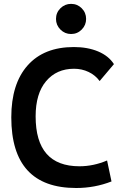

<svg xmlns="http://www.w3.org/2000/svg" viewBox="-20 -941 626 971"><path d="M365.2 9.8Q37.1 9.8 37.1 -347.7Q37.1 -517.1 119.6 -610.1Q202.1 -703.1 353.5 -703.1Q423.3 -703.1 476.6 -680.7Q529.8 -658.2 556.2 -616.7L483.9 -531.2Q461.9 -561 428 -577.1Q394 -593.3 354.5 -593.3Q266.1 -593.3 213.1 -530.5Q160.2 -467.8 160.2 -352.5Q160.2 -100.1 381.8 -100.1Q452.6 -100.1 521.5 -129.4L543.9 -23.4Q459 9.8 365.2 9.8ZM339.4 -769Q308.1 -769 285.6 -791.5Q263.2 -814 263.2 -845.2Q263.2 -877 285.6 -899.2Q308.1 -921.4 339.4 -921.4Q371.1 -921.4 393.3 -899.2Q415.5 -877 415.5 -845.2Q415.5 -814 393.3 -791.5Q371.1 -769 339.4 -769Z"/></svg>

Font: Cascadia Mono NF SemiBold
Style: Regular
Weight: 600
Monospace: yes
Designer: Aaron Bell
Foundry: Saja Typeworks
Version: Version 2404.023; ttfautohint (v1.8.4)